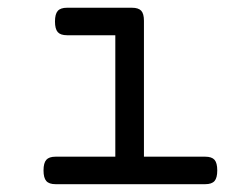

<svg xmlns="http://www.w3.org/2000/svg" viewBox="-20 -471 640 491"><path d="M348.1 -418V-70.3H504.9Q521.5 -70.3 528.6 -62.3Q535.6 -54.2 535.6 -35.2Q535.6 -16.1 528.6 -8.1Q521.5 0 504.9 0H122.1Q105.5 0 98.4 -8.1Q91.3 -16.1 91.3 -35.2Q91.3 -54.2 98.4 -62.3Q105.5 -70.3 122.1 -70.3H274.9V-380.9H151.4Q134.8 -380.9 127.7 -388.9Q120.6 -397 120.6 -416Q120.6 -435.1 127.7 -443.1Q134.8 -451.2 151.4 -451.2H317.4Q334 -451.2 341.1 -443.6Q348.1 -436 348.1 -418Z"/></svg>

Font: Courier Prime Code
Style: Regular
Weight: 400
Designer: Alan Dague-Greene
Foundry: Quote-Unquote Apps
Version: Version 3.0318